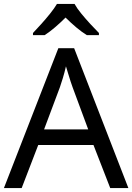

<svg xmlns="http://www.w3.org/2000/svg" viewBox="-20 -964 679 984"><path d="M545 0 459 -221H176L91 0H0L279 -717H360L638 0ZM352 -517Q349 -525 342 -546Q335 -567 328.5 -589.5Q322 -612 318 -624Q311 -593 302 -563.5Q293 -534 287 -517L206 -301H432ZM362 -944Q374 -922 396.5 -894.5Q419 -867 443.5 -840.5Q468 -814 487 -795V-784H425Q399 -800 371 -823.5Q343 -847 316 -874Q289 -847 262 -824Q235 -801 209 -784H149V-795Q168 -815 191.5 -841Q215 -867 237 -894.5Q259 -922 272 -944Z"/></svg>

Font: Noto Sans Deseret
Style: Regular
Weight: 400
Designer: Monotype Design Team
Foundry: Monotype Imaging Inc.
Version: Version 2.001; ttfautohint (v1.8.4.7-5d5b)